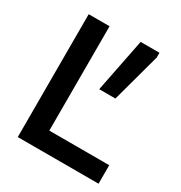

<svg xmlns="http://www.w3.org/2000/svg" viewBox="-173 -864 931 988"><g transform="rotate(30 292.5 -370.0)"><path d="M488.8 -740.2V-711.9L410.2 -422.9H314L377 -740.2ZM74.2 0V-730H198.2V-109.9H554.2V0Z"/></g></svg>

Font: Nacelle SemiBold
Style: Regular
Weight: 600
Designer: Sora Sagano
Foundry: Sora Sagano
Version: Version 1.000;FEAKit 1.0